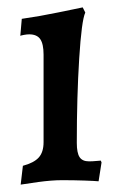

<svg xmlns="http://www.w3.org/2000/svg" viewBox="-20 -488 327 520"><path d="M42 -39Q72 -47 85 -61.5Q98 -76 98 -103V-340Q98 -369 89 -382Q80 -395 59 -395Q53 -395 45 -393.5Q37 -392 35 -391L39 -437Q88 -444 138.5 -454.5Q189 -465 204 -468L211 -454Q201 -433 194.5 -329.5Q188 -226 188 -101Q188 -74 195.5 -62.5Q203 -51 221 -51Q231 -51 240.5 -52Q250 -53 253 -53L255 -48L247 3Q237 2 208.5 1Q180 0 148 0Q120 0 83.5 5Q47 10 36 12Z"/></svg>

Font: Alegreya Medium
Style: Regular
Weight: 500
Designer: Juan Pablo del Peral
Foundry: Huerta Tipografica
Version: Version 2.007; ttfautohint (v1.6)